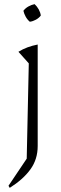

<svg xmlns="http://www.w3.org/2000/svg" viewBox="-20 -707 296 927"><path d="M27 200 21 190 109 59 119 -401 69 -457Q90 -470 113 -478.5Q136 -487 162 -492V-2Q162 62 127 110.5Q92 159 27 200ZM147 -687Q159 -676 167 -661.5Q175 -647 177 -632Q168 -620 153.5 -612Q139 -604 124 -602Q112 -612 104 -626.5Q96 -641 93 -655Q103 -668 117.5 -676Q132 -684 147 -687Z"/></svg>

Font: Piazzolla Thin Thin
Style: Regular
Weight: 250
Version: Version 2.005